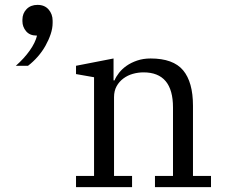

<svg xmlns="http://www.w3.org/2000/svg" viewBox="-20 -768 922 788"><path d="M45 -498Q79 -528 102 -560.5Q125 -593 132 -622H130Q102 -622 87 -640Q72 -658 72 -681V-687Q72 -713 89 -730.5Q106 -748 134 -748Q163 -748 179.5 -729Q196 -710 196 -683V-674Q196 -652 188 -628Q180 -604 166.5 -580Q153 -556 134.5 -535Q116 -514 95 -498H45ZM292 -46H366V-451L292 -464V-498L446 -528V-438H450Q456 -453 468.5 -469Q481 -485 499.5 -498Q518 -511 543 -519.5Q568 -528 598 -528Q691 -528 731.5 -479.5Q772 -431 772 -334V-46H846V0H616V-46H690V-327Q690 -471 569 -471Q547 -471 525.5 -465Q504 -459 486.5 -446Q469 -433 458.5 -414Q448 -395 448 -369V-46H522V0H292Z"/></svg>

Font: IBM Plex Serif
Style: Regular
Weight: 400
Designer: Mike Abbink, Paul van der Laan, Pieter van Rosmalen
Foundry: Bold Monday
Version: Version 2.6